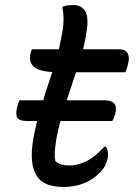

<svg xmlns="http://www.w3.org/2000/svg" viewBox="-20 -727 540 760"><path d="M57 -330H151Q159 -358 168.5 -386Q178 -414 187 -442Q132 -445 112.5 -464Q93 -483 101 -517Q103 -526 107 -532H213Q217 -551 221 -570Q225 -589 228 -608Q232 -633 231.5 -655.5Q231 -678 227 -700Q240 -705 250.5 -706Q261 -707 273 -707Q298 -707 314 -687.5Q330 -668 325 -617Q322 -596 318 -574.5Q314 -553 309 -532H451Q477 -532 485.5 -515.5Q494 -499 487 -475Q485 -466 482.5 -457.5Q480 -449 476 -441H281Q272 -413 262.5 -385.5Q253 -358 244 -330H394Q451 -330 436 -275Q433 -267 430.5 -260.5Q428 -254 424 -248H219Q214 -230 210 -212Q206 -194 203 -176Q198 -145 197 -125.5Q196 -106 199 -89Q210 -79 223.5 -75.5Q237 -72 255 -72Q285 -72 319 -87.5Q353 -103 393 -146H399Q412 -125 406 -98Q402 -82 395 -69Q388 -56 368 -37Q346 -15 310.5 -1Q275 13 232 13Q150 13 123.5 -33.5Q97 -80 110 -165Q113 -186 117.5 -206.5Q122 -227 127 -248H88Q58 -248 49.5 -259.5Q41 -271 47 -299Q49 -309 52 -316.5Q55 -324 57 -330Z"/></svg>

Font: Recursive Sn Csl St
Style: Italic
Weight: 400
Italic angle: -15°
Version: Version 1.079;hotconv 1.0.112;makeotfexe 2.5.65598; ttfautoh